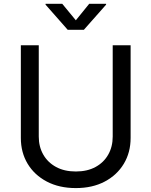

<svg xmlns="http://www.w3.org/2000/svg" viewBox="-20 -962 784 994"><path d="M372.6 11.7Q286.6 11.7 222.4 -22Q158.2 -55.7 123 -114.3Q87.9 -172.9 87.9 -247.6V-727.5H180.7V-254.9Q180.7 -202.6 203.9 -161.9Q227.1 -121.1 270 -97.7Q313 -74.2 372.6 -74.2Q432.1 -74.2 474.9 -97.7Q517.6 -121.1 540.5 -161.9Q563.5 -202.6 563.5 -254.9V-727.5H656.2V-247.6Q656.2 -172.9 621.1 -114.3Q585.9 -55.7 522.2 -22Q458.5 11.7 372.6 11.7ZM302.2 -942.4 372.6 -856.9 441.9 -942.4H529.3V-938L414.1 -807.6H330.6L215.8 -938V-942.4Z"/></svg>

Font: Inter
Style: Regular
Weight: 400
Designer: Rasmus Andersson
Foundry: rsms
Version: Version 4.001;git-9221beed3